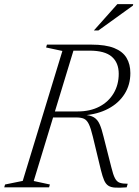

<svg xmlns="http://www.w3.org/2000/svg" viewBox="-45 -886 657 908"><path d="M322.5 -359Q381.5 -359 425 -381.8Q468.5 -404.5 492.5 -445Q516.5 -485.5 516.5 -537Q516.5 -589.5 483.5 -618Q450.5 -646.5 378.5 -646.5H255L258 -675H387Q454.5 -675 495 -658.8Q535.5 -642.5 553.5 -612.2Q571.5 -582 571.5 -540.5Q571.5 -485 544.2 -441.8Q517 -398.5 467.2 -372Q417.5 -345.5 350.5 -340.5V-343Q382 -341.5 399.2 -331Q416.5 -320.5 426.2 -298.5Q436 -276.5 444.5 -240.5L481.5 -95Q490 -59.5 498.8 -43Q507.5 -26.5 521.2 -21.8Q535 -17 559 -17L554 0Q520 2.5 499.5 1.2Q479 0 467 -8Q455 -16 447.5 -33.2Q440 -50.5 432.5 -80.5L394 -240Q384.5 -280 375 -299.2Q365.5 -318.5 352 -324.5Q338.5 -330.5 316 -330.5H163.5L170 -359ZM114.5 -30 191 -13.5 187 0H-25L-21 -13.5L62.5 -30.5L250 -645L173 -661.5L177 -675H311ZM399 -742 510 -866.5H585L583.5 -859.5L420.5 -742Z"/></svg>

Font: Newsreader 24pt Light
Style: Italic
Weight: 300
Italic angle: -17°
Designer: Hugues Gentile
Foundry: Production Type
Version: Version 1.003